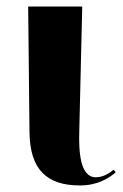

<svg xmlns="http://www.w3.org/2000/svg" viewBox="-20 -556 374 586"><path d="M224 10C278 10 312 -12 333 -30L327 -38C310 -25 294 -15 272 -15C224 -15 220 -95 222 -157L231 -536H66L70 -154C71 -38 123 10 224 10Z"/></svg>

Font: Noto Serif Display Condensed ExtraBold
Style: Regular
Weight: 800
Width: 3
Designer: Monotype Design Team
Foundry: Monotype Imaging Inc.
Version: Version 2.009